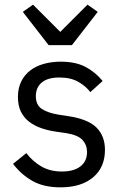

<svg xmlns="http://www.w3.org/2000/svg" viewBox="-20 -793 527 825"><path d="M240 12Q168 12 119.5 -15.5Q71 -43 36 -89L93 -135Q123 -97 160 -76.5Q197 -56 246 -56Q297 -56 325.5 -78Q354 -100 354 -140Q354 -170 334.5 -191.5Q315 -213 264 -221L223 -227Q187 -232 157 -242.5Q127 -253 104.5 -270.5Q82 -288 69.5 -314Q57 -340 57 -376Q57 -414 71 -442.5Q85 -471 109.5 -490Q134 -509 168 -518.5Q202 -528 241 -528Q304 -528 346.5 -506Q389 -484 421 -445L368 -397Q351 -421 318 -440.5Q285 -460 235 -460Q185 -460 159.5 -438.5Q134 -417 134 -380Q134 -342 159.5 -325Q185 -308 233 -300L273 -294Q359 -281 395 -244.5Q431 -208 431 -149Q431 -74 380 -31Q329 12 240 12ZM189 -599 78 -742 122 -773 239 -656 356 -773 400 -742 289 -599Z"/></svg>

Font: IBM Plex Sans Arabic
Style: Regular
Weight: 400
Designer: Mike Abbink, Paul van der Laan, Pieter van Rosmalen, Wael Morcos, Khajak Apelian
Foundry: Bold Monday
Version: Version 1.1